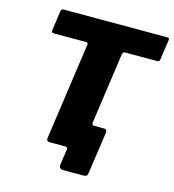

<svg xmlns="http://www.w3.org/2000/svg" viewBox="-125 -846 977 1081"><g transform="rotate(15 363.5 -305.0)"><path d="M346 132Q316 132 320 105L333 14Q334 0 320 0H257L435 -168Q433 -154 448 -154H506Q523 -154 521 -133L486 109Q485 121 479.5 126.5Q474 132 459 132ZM96 -727Q98 -736 101.5 -739Q105 -742 117 -742H712Q724 -742 726 -738.5Q728 -735 727 -726L710 -610Q709 -603 705 -600.5Q701 -598 692 -598H510Q501 -598 498 -594.5Q495 -591 493 -582L413 -18Q412 -7 407.5 -3.5Q403 0 396 0H230Q218 0 214 -5.5Q210 -11 212 -24L292 -586Q293 -598 282 -598H95Q77 -598 80 -613Z"/></g></svg>

Font: Libre Franklin ExtraBold
Style: Italic
Weight: 800
Italic angle: -8°
Designer: Pablo Impallari, Rodrigo Fuenzalida, Nhung Nguyen
Foundry: Impallari Type
Version: Version 3.000